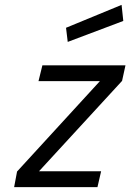

<svg xmlns="http://www.w3.org/2000/svg" viewBox="-20 -768 535 788"><path d="M486 -682 479 -748 251 -654 258 -596ZM495 -500 481 -436 140 -65H395L380 0H38L50 -64L390 -435H138L154 -500Z"/></svg>

Font: RazerF5
Style: Italic
Weight: 400
Foundry: Razer Inc.
Version: Version 2